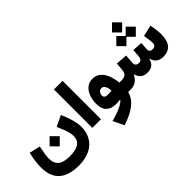

<svg xmlns="http://www.w3.org/2000/svg" viewBox="-54 -1495 2476 2476"><g transform="rotate(-45 1184.5 -256.5)"><path d="M302.7 -220.7 394.5 -313.5 487.3 -220.7 394.5 -128.4ZM543.9 -334 691.4 -404.8Q730.5 -317.9 750.7 -242.4Q771 -167 771 -111.8Q771 -6.8 725.3 67.9Q679.7 142.6 596.2 182.4Q512.7 222.2 398.4 222.2Q214.8 222.2 122.8 140.6Q30.8 59.1 30.8 -109.4Q30.8 -158.7 38.3 -217Q45.9 -275.4 62 -343.8L211.4 -309.6Q195.3 -233.4 189.5 -191.9Q183.6 -150.4 183.6 -119.6Q183.6 -27.3 235.1 13.7Q286.6 54.7 394.5 54.7Q504.9 54.7 560.8 18.3Q616.7 -18.1 616.7 -96.7Q616.7 -123 609.9 -154.5Q603 -186 587.2 -229.5Q571.3 -272.9 543.9 -334Z M1018.1 0H860.4V-700.2H1018.1Z M1369.6 2 1365.7 -5.4Q1347.2 -2.4 1327.1 -1.2Q1307.1 0 1290 0Q1206.1 0 1160.2 -46.4Q1114.3 -92.8 1114.3 -181.2Q1114.3 -250 1135.5 -310.8Q1156.7 -371.6 1199.7 -409.4Q1242.7 -447.3 1307.6 -447.3Q1374 -447.3 1418 -409.4Q1461.9 -371.6 1486.8 -307.9Q1511.7 -244.1 1520 -166.5H1543.9V0H1513.7Q1491.2 92.8 1406.7 158.7Q1322.3 224.6 1178.2 270.5L1106.4 121.1Q1165.5 106.9 1218.8 87.6Q1272 68.4 1311.8 46.1Q1351.6 23.9 1369.6 2ZM1374.5 -163.6Q1374 -192.9 1366.7 -219.2Q1359.4 -245.6 1344 -262.5Q1328.6 -279.3 1302.7 -279.3Q1274.4 -279.3 1258.5 -257.3Q1242.7 -235.4 1242.7 -206.5Q1242.7 -182.1 1257.8 -171.6Q1272.9 -161.1 1298.8 -161.1Q1316.9 -161.1 1336.2 -161.4Q1355.5 -161.6 1374.5 -163.6Z M1909.7 -690.4 2002 -782.7 2094.7 -690.4 2002 -598.1ZM1824.2 -526.4 1916.5 -619.1 2002 -533.7 2087.4 -619.1 2180.2 -526.4 2087.4 -434.1 2002 -519.5 1916.5 -434.1ZM1878.4 -166.5Q1909.2 -166.5 1920.9 -183.6Q1932.6 -200.7 1936 -232.9L1944.3 -335.9L2081.1 -327.1L2074.2 -222.2Q2071.8 -196.8 2085.9 -181.6Q2100.1 -166.5 2128.9 -166.5Q2158.2 -166.5 2172.6 -182.4Q2187 -198.2 2187 -225.1Q2187 -236.3 2184.6 -260Q2182.1 -283.7 2178.2 -312.3Q2174.3 -340.8 2169.9 -366.2L2322.8 -402.8Q2331.1 -359.9 2337.2 -313.7Q2343.3 -267.6 2343.3 -227.1Q2343.3 -109.9 2295.7 -54.9Q2248 0 2158.7 0Q2093.8 0 2059.1 -30.8Q2024.4 -61.5 2012.7 -108.9H2007.8Q1984.4 0 1869.6 0Q1809.1 0 1776.1 -27.8Q1743.2 -55.7 1729.5 -107.4H1724.6Q1701.7 -59.1 1660.9 -29.5Q1620.1 0 1560.5 0H1543.9Q1532.2 0 1526.9 -20.3Q1521.5 -40.5 1521.5 -85Q1521.5 -128.4 1526.9 -147.5Q1532.2 -166.5 1543.9 -166.5H1560.5Q1611.8 -166.5 1634.5 -188Q1657.2 -209.5 1661.6 -254.4L1670.9 -362.8L1828.6 -352.1L1818.4 -226.6Q1815.9 -201.2 1831.5 -183.8Q1847.2 -166.5 1878.4 -166.5Z"/></g></svg>

Font: Estedad-FD ExtraBold
Style: Regular
Weight: 800
Designer: Amin Abedi
Version: Version 7.3